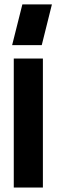

<svg xmlns="http://www.w3.org/2000/svg" viewBox="-20 -843 254 863"><path d="M41.9 0V-580H172.8V0ZM34.5 -640 80.5 -823.1H213.3L167.6 -640Z"/></svg>

Font: Orbitron
Style: Regular
Weight: 400
Designer: Matt McInerney
Foundry: The League of Moveable Type
Version: Version 2.001